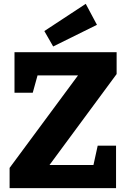

<svg xmlns="http://www.w3.org/2000/svg" viewBox="-20 -976 655 996"><path d="M384.8 -585H174.8L149.9 -495.1H55.2V-705.1H585V-591.8L236.8 -120.1H464.8L486.8 -220.2H582V0H29.8V-105ZM210 -814.9 424.8 -956.1 482.9 -847.2 255.9 -734.9Z"/></svg>

Font: Kadwa
Style: Regular
Weight: 400
Designer: Sol Matas
Foundry: Sol Matas
Version: Version 1.000;PS 001.000;hotconv 1.0.70;makeotf.lib2.5.58329